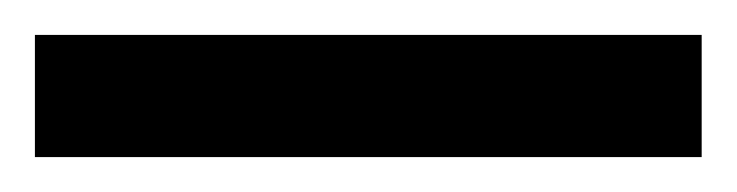

<svg xmlns="http://www.w3.org/2000/svg" viewBox="-22 70 422 110"><path d="M-2 160V90H380V160Z"/></svg>

Font: Noto Sans Tamil ExtraCondensed ExtraBold
Style: Regular
Weight: 800
Width: 2
Designer: Jelle Bosma - Monotype Design Team
Foundry: Monotype Imaging Inc.
Version: Version 2.004; ttfautohint (v1.8.4.7-5d5b)